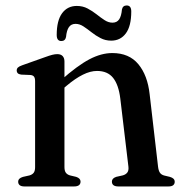

<svg xmlns="http://www.w3.org/2000/svg" viewBox="-20 -672 660 692"><path d="M212.3 -450.5V-69.9Q212.3 -56.2 217.4 -49.4Q222.5 -42.6 232.4 -39.8L254.4 -34.6Q270.3 -29.3 270.3 -17.6Q270.3 0 246.8 0H68.2Q56.6 0 51 -4.6Q45.5 -9.1 45.5 -16.8Q45.5 -23.2 49.7 -27.6Q54 -31.9 62.8 -34.5L86.4 -39.8Q96.3 -42.7 101.4 -49.3Q106.5 -55.9 106.5 -69.6V-379Q106.5 -390.5 102.7 -395.6Q98.9 -400.7 90.1 -401.7L56.3 -403.1Q47.6 -404.5 43.9 -408.1Q40.2 -411.8 40.2 -417.6Q40.2 -424.2 44.4 -428.5Q48.7 -432.8 60.1 -436.8L142.3 -466Q158.2 -471.8 168.3 -474.4Q178.3 -476.9 186.4 -476.9Q199.3 -476.9 205.8 -469.9Q212.3 -462.8 212.3 -450.5ZM197.9 -344.1 178.1 -364.1 200 -383.2Q259.4 -435.8 302.2 -458.3Q345 -480.8 384.8 -480.8Q445.3 -480.8 478.6 -440.7Q511.9 -400.5 519.3 -332.8L549.6 -71.7Q551.3 -57.1 556.2 -49.8Q561 -42.4 571.5 -39.5L592.4 -34.5Q601.2 -31.9 605.5 -27.6Q609.7 -23.2 609.7 -16.8Q609.7 -9.1 604.3 -4.6Q598.9 0 587 0H406.8Q383.3 0 383.3 -17.6Q383.3 -29.3 398.9 -34.6L422.1 -39.8Q432.9 -42.6 438.7 -50Q444.5 -57.4 442.8 -71.7L413.6 -316.6Q407.6 -366.3 387.7 -391.3Q367.8 -416.3 329.7 -416.3Q305.8 -416.3 278.8 -402.9Q251.7 -389.6 219.6 -362.6ZM380.8 -525.5Q359.9 -525.5 342.3 -534.7Q324.6 -543.8 309.7 -555.8Q294.7 -567.7 280.7 -576.9Q266.7 -586 252.4 -586Q236.6 -586 228.4 -574.3Q220.2 -562.5 218 -538.7Q215 -524.1 201 -524.1Q184.4 -524.1 184.4 -545.9Q184.4 -598.1 203.9 -624.4Q223.3 -650.6 256.7 -650.6Q278.1 -650.6 295.5 -641.5Q312.9 -632.3 327.9 -620.5Q342.8 -608.6 356.8 -599.5Q370.8 -590.3 385.4 -590.3Q401.4 -590.3 409.5 -602.3Q417.5 -614.3 419.5 -637.9Q422.5 -652.3 436.7 -652.3Q453.1 -652.3 453.1 -630.7Q453.1 -578.2 433.7 -551.9Q414.2 -525.5 380.8 -525.5Z"/></svg>

Font: Fraunces
Style: Regular
Weight: 900
Version: Version 1.000;[b76b70a41]